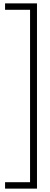

<svg xmlns="http://www.w3.org/2000/svg" viewBox="-20 -927 299 1137"><path d="M199 190H10V152H158V-869H10V-907H199Z"/></svg>

Font: TypoPRO Sinkin Sans
Style: 200 X Light
Weight: 200
Designer: Keith Bates
Foundry: K-Type
Version: Sinkin Sans (version 1.0)  by Keith Bates   •   © 2014   www